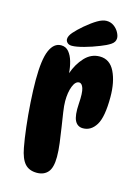

<svg xmlns="http://www.w3.org/2000/svg" viewBox="-122 -872 674 940"><g transform="rotate(15 215.5 -401.5)"><path d="M38 -436Q38 -540 58 -586Q78 -632 115 -632Q139 -632 154 -614Q169 -596 177 -568Q185 -540 187 -510Q204 -559 236 -593.5Q268 -628 312 -628Q363 -628 388 -577Q413 -526 413 -449Q413 -348 388 -307.5Q363 -267 322 -267Q294 -267 281 -292.5Q268 -318 272 -378Q276 -434 268.5 -456.5Q261 -479 247 -479Q228 -479 216 -448.5Q204 -418 204 -373Q204 -351 209 -317.5Q214 -284 220 -245.5Q226 -207 231 -168.5Q236 -130 236 -99Q236 -44 216 -21Q196 2 160 2Q121 2 99.5 -22Q78 -46 68 -100Q60 -142 53 -201.5Q46 -261 42 -323.5Q38 -386 38 -436ZM134 -669Q134 -685 151 -704.5Q168 -724 196 -748Q228 -775 253.5 -790Q279 -805 299 -805Q320 -805 336 -793.5Q352 -782 361 -765.5Q370 -749 370 -736Q370 -716 350 -703Q330 -690 301 -679Q264 -664 225.5 -653.5Q187 -643 165 -643Q150 -643 142 -651Q134 -659 134 -669Z"/></g></svg>

Font: DynaPuff Condensed Medium
Style: Regular
Weight: 500
Width: 3
Designer: Toshi Omagari, Jennifer Daniel
Foundry: Google Fonts
Version: Version 2.000; ttfautohint (v1.8.4.7-5d5b)